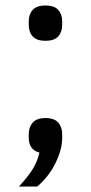

<svg xmlns="http://www.w3.org/2000/svg" viewBox="-20 -548 332 701"><path d="M146 -117Q178 -117 192.5 -100.5Q207 -84 207 -58V-44Q207 -3 183 46.5Q159 96 116 133H49Q79 101 97.5 72.5Q116 44 124 9Q104 4 94.5 -10Q85 -24 85 -44V-58Q85 -84 99.5 -100.5Q114 -117 146 -117ZM146 -399Q114 -399 99.5 -415Q85 -431 85 -457V-470Q85 -496 99.5 -512Q114 -528 146 -528Q178 -528 192.5 -512Q207 -496 207 -470V-457Q207 -431 192.5 -415Q178 -399 146 -399Z"/></svg>

Font: IBM Plex Sans Hebrew
Style: Regular
Weight: 400
Designer: Mike Abbink, Paul van der Laan, Pieter van Rosmalen, Yanek Iontef
Foundry: Bold Monday
Version: Version 1.2